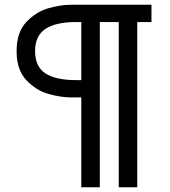

<svg xmlns="http://www.w3.org/2000/svg" viewBox="-20 -720 719 810"><path d="M50 -504Q50 -584 91.5 -627.5Q133 -671 185 -685.5Q237 -700 281 -700H619V-627H301Q215 -627 171.5 -598Q128 -569 128 -504Q128 -439 171.5 -410.5Q215 -382 301 -382H391V-309H281Q237 -309 185 -323.5Q133 -338 91.5 -381.5Q50 -425 50 -504ZM323 -700H401V70H323ZM481 -700H559V70H481Z"/></svg>

Font: Uncut Sans VF
Style: Regular
Weight: 400
Designer: Kasper Nordkvist
Foundry: Uncut Type
Version: Version 1.100;FEAKit 1.0